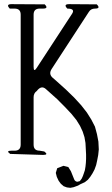

<svg xmlns="http://www.w3.org/2000/svg" viewBox="-20 -774 540 929"><path d="M287.1 28.3 310.5 34.2 323.2 54.7 338.9 93.8Q342.8 103.5 353.5 105.5L366.2 102.5L375 90.8L380.9 78.1L385.7 64.5L390.6 49.8L393.6 32.2L395.5 14.6L396.5 -4.9V-26.4L393.6 -82L388.7 -110.4L379.9 -137.7L367.2 -165L349.6 -193.4L325.2 -223.6L293.9 -256.8L255.9 -294.9L201.2 -343.8Q179.7 -362.3 158.2 -334Q142.6 -323.2 142.6 -303.7V-74.2Q142.6 -44.9 171.9 -44.9L194.3 -41Q216.8 -24.4 188.5 -24.4L29.3 -29.3Q6.8 -44.9 35.2 -44.9H50.8Q80.1 -44.9 80.1 -74.2V-325.2V-703.1Q80.1 -732.4 50.8 -732.4H27.3Q6.8 -753.9 36.1 -753.9L196.3 -752.9Q216.8 -732.4 187.5 -732.4H171.9Q142.6 -732.4 142.6 -703.1V-451.2Q142.6 -421.9 158.2 -446.3L329.1 -708Q344.7 -732.4 305.7 -732.4Q285.2 -753.9 314.5 -753.9L448.2 -752.9Q468.8 -732.4 439.5 -732.4Q419.9 -732.4 410.2 -716.8L229.5 -439.5Q213.9 -415 236.3 -396.5L251 -383.8L298.8 -340.8L338.9 -301.8L373 -264.6L400.4 -229.5L421.9 -195.3L439.5 -161.1L449.2 -125L456.1 -88.9L458 -50.8L455.1 -23.4L450.2 2L445.3 24.4L437.5 45.9L427.7 64.5L417 81.1L405.3 95.7L390.6 107.4L367.2 118.2L357.4 124L335.9 131.8L320.3 134.8L303.7 132.8L288.1 127L274.4 115.2L263.7 100.6L254.9 82L250 62.5L256.8 40Z"/></svg>

Font: B2 Hana
Style: Regular
Weight: 500
Version: 2020-08-05; (max)